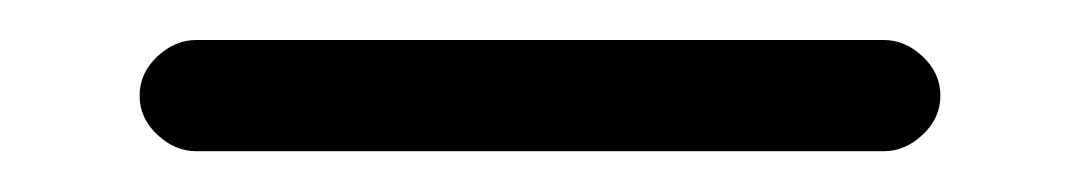

<svg xmlns="http://www.w3.org/2000/svg" viewBox="-20 64 540 96"><path d="M78.1 139.6Q67.4 139.6 58.6 131.3Q49.8 123 49.8 111.8Q49.8 100.6 58.6 92.3Q67.4 84 78.1 84H421.9Q432.6 84 441.4 92.3Q450.2 100.6 450.2 111.8Q450.2 123 441.4 131.3Q432.6 139.6 421.9 139.6Z"/></svg>

Font: Rounded Mgen+ 1mn regular
Style: Regular
Weight: 400
Designer: [Source Han Sans]
Ryoko NISHIZUKA  (kana & ideographs); Paul D. Hunt (Latin, Greek & Cyrillic); Wenlong ZHANG  (bopomofo
Version: Version 1.059.20150602